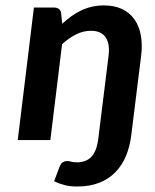

<svg xmlns="http://www.w3.org/2000/svg" viewBox="-20 -512 567 702"><path d="M44.9 0 104 -484.4H177.2Q188.5 -484.4 195.6 -479Q202.6 -473.6 203.6 -462.9L207.5 -425.3Q223.6 -439.9 240.7 -452.4Q257.8 -464.8 276.4 -473.6Q294.9 -482.4 315.7 -487.3Q336.4 -492.2 359.9 -492.2Q398.4 -492.2 426.5 -478.8Q454.6 -465.3 471.7 -440.9Q488.8 -416.5 494.9 -382.8Q501 -349.1 496.1 -308.6L460 -18.1Q455.1 22.9 440.9 57.4Q426.8 91.8 402.6 116.9Q378.4 142.1 343.5 156Q308.6 169.9 262.7 169.9Q237.8 169.9 218.5 165.3Q199.2 160.6 177.7 150.9L197.3 99.1Q202.6 85 210.2 80.8Q217.8 76.7 226.1 76.7Q232.9 76.7 240.2 79.1Q247.6 81.5 261.7 81.5Q295.4 81.5 314.7 60.5Q334 39.6 339.4 -4.9L377 -308.6Q382.3 -351.6 366.2 -375.5Q350.1 -399.4 312.5 -399.4Q284.2 -399.4 258.1 -386.2Q231.9 -373 207 -350.6L164.1 0Z"/></svg>

Font: Carlito
Style: Bold Italic
Weight: 700
Italic angle: -7°
Designer: Lukasz Dziedzic
Foundry: tyPoland Lukasz Dziedzic
Version: Version 1.104